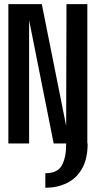

<svg xmlns="http://www.w3.org/2000/svg" viewBox="-20 -695 474 930"><path d="M199.5 214.5V144Q259.5 144 280.2 105Q301 66 300.5 0H240L121 -597.5V0H20.5V-675H182.5L300.5 -85L302 -675H403V0H404.5Q404.5 75 377 122.5Q349.5 170 303 192.2Q256.5 214.5 199.5 214.5Z"/></svg>

Font: Anybody Condensed Medium
Style: Regular
Weight: 500
Width: 3
Designer: Tyler Finck
Foundry: Etcetera Type Company
Version: Version 1.010; ttfautohint (v1.8.3) -l 8 -r 50 -G 200 -x 14 